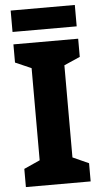

<svg xmlns="http://www.w3.org/2000/svg" viewBox="-59 -920 505 957"><g transform="rotate(-5 193.0 -441.5)"><path d="M355 0H31V-91L111 -127V-588L31 -623V-714H355V-623L275 -588V-127L355 -91ZM353 -883V-776H32V-883Z"/></g></svg>

Font: Noto Sans Devanagari UI SemiCondensed ExtraBold
Style: Regular
Weight: 800
Width: 4
Designer: Jelle Bosma - Monotype Design Team
Foundry: Monotype Imaging Inc.
Version: Version 2.004; ttfautohint (v1.8.4.7-5d5b)